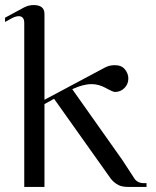

<svg xmlns="http://www.w3.org/2000/svg" viewBox="-25 -740 619 760"><path d="M108 -720Q151 -720 151 -685V-345L391 -473Q408 -482 430 -482Q456 -482 469.5 -465.5Q483 -449 483 -429Q483 -407 467.5 -391.5Q452 -376 430 -376Q422 -376 394 -391.5Q366 -407 338 -407Q304 -407 261 -387L459 -107L506 -35Q518 -15 545 -15H555V0H485Q459 0 445 -7Q428 -15 414 -32L189 -349L151 -328V0H71V-649Q71 -676 49 -676Q38 -676 22 -668L-5 -653V-670L71 -711Q89 -720 108 -720Z"/></svg>

Font: kawoszeh
Style: Medium
Weight: 500
Version: Version 000.030